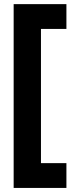

<svg xmlns="http://www.w3.org/2000/svg" viewBox="-20 -818 406 928"><path d="M46 90.5V-798H301V-678H118L178 -754.5V47L118 -29.5H301V90.5Z"/></svg>

Font: Spline Sans
Style: Regular
Weight: 400
Designer: Eben Sorkin, Mirko Velimirovic
Foundry: Sorkin Type
Version: Version 1.001